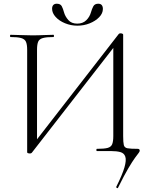

<svg xmlns="http://www.w3.org/2000/svg" viewBox="-20 -812 810 1032"><path d="M614 198Q613 201 608 198Q603 195 605 192Q638 126 649 87.5Q660 49 653.5 30Q647 11 627 5.5Q607 0 578 0H501Q498 0 498 -6Q498 -12 501 -12Q540 -12 558.5 -17Q577 -22 583 -37Q589 -52 589 -81V-582L605 -575L151 9Q148 13 140 13Q135 13 130.5 11.5Q126 10 126 6V-544Q126 -573 119.5 -587.5Q113 -602 93.5 -607.5Q74 -613 36 -613Q34 -613 34 -619Q34 -625 36 -625Q60 -625 90 -623.5Q120 -622 152 -622Q187 -622 215.5 -623.5Q244 -625 268 -625Q270 -625 270 -619Q270 -613 268 -613Q230 -613 210.5 -607.5Q191 -602 185 -587.5Q179 -573 179 -544V-37L164 -44L618 -629Q621 -633 628 -633Q633 -633 637.5 -631Q642 -629 642 -626V-81Q642 -47 645.5 -32.5Q649 -18 665.5 -15Q682 -12 720 -12Q731 -12 731 -2Q731 3 725 10.5Q719 18 705.5 36.5Q692 55 669.5 93Q647 131 614 198ZM395 -685Q425 -685 443.5 -703Q462 -721 469 -746Q474 -764 481.5 -778Q489 -792 508 -792Q521 -792 527 -784.5Q533 -777 533 -764Q533 -740 513 -719.5Q493 -699 462 -686.5Q431 -674 396 -674Q361 -674 329.5 -687Q298 -700 279 -721Q260 -742 260 -765Q260 -778 266.5 -785Q273 -792 285 -792Q305 -792 312 -778.5Q319 -765 324 -746Q330 -724 347 -704.5Q364 -685 395 -685Z"/></svg>

Font: Cormorant Garamond Light
Style: Regular
Weight: 300
Designer: Christian Thalmann (Catharsis Fonts)
Foundry: Catharsis Fonts
Version: Version 4.001